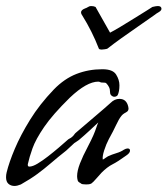

<svg xmlns="http://www.w3.org/2000/svg" viewBox="-37 -603 554 635"><path d="M485 -583Q496 -583 497 -575Q497 -572 496 -570Q494 -566 487.5 -562.5Q481 -559 472 -552Q448 -535 419 -515Q390 -495 363.5 -476Q337 -457 318 -442Q316 -441 309 -440Q302 -439 299 -439Q292 -439 290 -442Q268 -499 235 -552Q231 -557 231 -562Q231 -570 244 -575Q250 -577 254.5 -580Q259 -583 264 -583Q273 -583 279 -580L327 -495Q339 -501 361.5 -514.5Q384 -528 408 -543Q432 -558 449 -568.5Q466 -579 467 -580Q479 -583 485 -583ZM11 12Q-1 12 -9 5Q-17 -2 -17 -17Q-17 -21 -16.5 -25Q-16 -29 -15 -33Q-7 -66 12 -111Q31 -156 62.5 -207Q94 -258 141 -307Q176 -343 216 -358.5Q256 -374 301 -374H302Q336 -374 347 -356.5Q358 -339 358 -321Q358 -300 352 -288L351 -287Q347 -283 341 -283Q336 -283 331.5 -287Q327 -291 327 -298Q327 -308 323.5 -315Q320 -322 315 -327Q314 -329 310 -329.5Q306 -330 301 -330H300Q297 -330 294 -331.5Q291 -333 288 -333Q250 -333 194 -280Q137 -224 109 -183Q81 -142 70.5 -112.5Q60 -83 55 -60Q54 -52 60 -52Q71 -52 87.5 -62Q104 -72 122 -86Q140 -100 157 -114.5Q174 -129 184 -138Q189 -143 193.5 -145Q198 -147 201 -150Q206 -154 208.5 -158Q211 -162 215 -165Q251 -196 273 -214.5Q295 -233 307.5 -244Q320 -255 329 -263Q342 -276 358 -276Q381 -276 387 -251Q391 -237 380 -231.5Q369 -226 364 -219Q356 -209 347 -189.5Q338 -170 323 -143Q314 -126 307.5 -105.5Q301 -85 303 -75L320 -86Q333 -92 348 -96.5Q363 -101 373 -108Q380 -112 385 -112Q393 -112 393 -105Q393 -97 381 -89Q352 -68 335 -59.5Q318 -51 299 -32Q295 -28 282.5 -13.5Q270 1 265 4Q261 6 256.5 6.5Q252 7 248 7Q234 7 231 4Q229 2 225.5 0.5Q222 -1 220 -6Q218 -14 218 -20Q218 -38 227.5 -62.5Q237 -87 253 -117Q266 -142 272 -156Q278 -170 281 -179.5Q284 -189 288 -198Q274 -185 259 -171Q244 -157 224 -140Q221 -138 216 -134.5Q211 -131 209 -130L182 -105Q154 -83 132 -64Q110 -45 87 -28Q64 -11 32 7Q20 12 11 12Z"/></svg>

Font: Vujahday Script
Style: Regular
Weight: 400
Designer: Robert E. Leuschke
Foundry: Robert E. Leuschke
Version: Version 1.010; ttfautohint (v1.8.3)